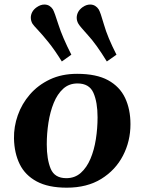

<svg xmlns="http://www.w3.org/2000/svg" viewBox="-20 -825 645 858"><path d="M42.5 -206.1Q41.5 -258.8 59.6 -310.1Q77.6 -361.3 113.8 -403.1Q149.9 -444.8 202.9 -470Q255.9 -495.1 324.7 -495.1Q410.6 -495.1 462.9 -466.6Q515.1 -438 539.1 -387.2Q563 -336.4 563 -270Q563 -193.8 529.5 -129.4Q496.1 -64.9 432.6 -25.6Q369.1 13.7 278.3 13.7Q195.8 13.7 144 -14.2Q92.3 -42 68.1 -91.3Q43.9 -140.6 42.5 -206.1ZM276.4 -28.8Q314.5 -28.8 341.1 -52.5Q367.7 -76.2 384.3 -115.5Q400.9 -154.8 408.4 -203.1Q416 -251.5 416 -300.8Q416 -368.2 397.5 -410.2Q378.9 -452.1 326.2 -452.1Q288.6 -452.1 262.5 -428.5Q236.3 -404.8 220.2 -365.2Q204.1 -325.7 196.5 -277.1Q189 -228.5 189 -179.7Q189 -113.3 206.5 -71Q224.1 -28.8 276.4 -28.8ZM256.3 -550.3Q224.1 -602.1 196.3 -636.5Q168.5 -670.9 149.4 -690.9Q130.4 -710.9 125 -719.2Q117.7 -731.9 117.7 -746.6Q117.7 -758.8 124 -771Q130.4 -783.2 144.5 -793Q161.6 -804.7 178.2 -804.7Q191.4 -804.7 200.9 -798.6Q210.4 -792.5 216.3 -783.2Q223.6 -770.5 241.2 -714.8Q258.8 -659.2 298.8 -580.6ZM457.5 -550.3Q409.7 -627.9 373.5 -667.2Q337.4 -706.5 330.1 -719.2Q322.8 -731.9 322.8 -746.1Q322.8 -758.3 328.9 -770.5Q335 -782.7 349.1 -793Q365.7 -804.7 382.8 -804.7Q395.5 -804.7 405.3 -798.6Q415 -792.5 420.9 -783.2Q428.7 -771 444.6 -715.1Q460.4 -659.2 500.5 -580.6Z"/></svg>

Font: Gelasio SemiBold
Style: Italic
Weight: 600
Italic angle: -8.5°
Designer: Eben Sorkin
Foundry: Eben Sorkin
Version: Version 1.008